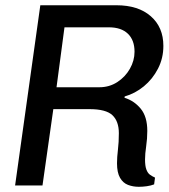

<svg xmlns="http://www.w3.org/2000/svg" viewBox="-20 -706 642 731"><path d="M508.5 5.2Q486.5 5.2 467.5 -2Q448.5 -9.2 437 -29Q425.5 -48.8 425.5 -84.2Q425.5 -107.2 429 -135.8Q432.5 -164.2 432.5 -199Q432.5 -244.2 408 -267.4Q383.5 -290.5 320.8 -290.5H183L141.8 0H37.5L133.5 -686H423.2Q506.5 -686 554.2 -644.1Q602 -602.2 602 -531.2Q602 -484.2 581.5 -444.5Q561 -404.8 527.5 -377.2Q494 -349.8 454.8 -338.8L454 -333.8Q491.2 -322.2 516 -291.9Q540.8 -261.5 540.8 -207.5Q540.8 -178 536.5 -149.1Q532.2 -120.2 532.2 -99Q532.2 -74.8 537.1 -61.1Q542 -47.5 550.5 -41.1Q559 -34.8 570.2 -29.8L566.8 -4Q554.5 0.8 538.9 3Q523.2 5.2 508.5 5.2ZM195.2 -373.8H358Q396.2 -373.8 426.5 -393.4Q456.8 -413 474.5 -444.1Q492.2 -475.2 492.2 -509Q492.2 -553.2 466.9 -577.6Q441.5 -602 394.5 -602H225.5Z"/></svg>

Font: Chivo Mono Medium
Style: Italic
Weight: 500
Italic angle: -8.05°
Monospace: yes
Designer: Hector Gatti
Foundry: Omnibus-Type
Version: Version 1.008